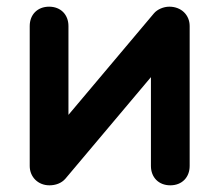

<svg xmlns="http://www.w3.org/2000/svg" viewBox="-20 -555 657 575"><path d="M548 -58V-477C548 -510 523 -535 487 -535C470 -535 451 -527 441 -515L185 -211V-477C185 -511 162 -535 127 -535C92 -535 69 -511 69 -477V-58C69 -25 94 0 128 0C146 0 164 -6 176 -20L432 -324V-58C432 -24 455 0 490 0C525 0 548 -24 548 -58Z"/></svg>

Font: Hotpoint
Style: Bold
Weight: 700
Designer: Andrew Paglinawan, Luciano Perondi, Riccardo Olocco
Foundry: CAST Cooperativa Anonima Servizi Tipografici
Version: Version 1.000;PS 2.1;hotconv 16.6.51;makeotf.lib2.5.65220